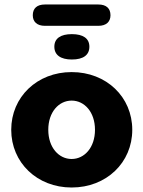

<svg xmlns="http://www.w3.org/2000/svg" viewBox="-20 -824 639 855"><path d="M299 11C454 11 569 -100 569 -246C569 -392 454 -503 299 -503C145 -503 30 -392 30 -246C30 -100 145 11 299 11ZM299 -116C242 -116 195 -167 195 -246C195 -325 242 -376 299 -376C356 -376 403 -325 403 -246C403 -167 356 -116 299 -116ZM180 -709H418C453 -709 472 -727 472 -756C472 -787 453 -804 418 -804H180C145 -804 126 -787 126 -756C126 -727 145 -709 180 -709ZM300 -559C351 -559 378 -579 378 -616C378 -653 350 -672 300 -672C250 -672 222 -653 222 -616C222 -579 250 -559 300 -559Z"/></svg>

Font: SN Pro Heavy
Style: Regular
Weight: 800
Designer: Tobias Whetton
Foundry: Supernotes
Version: Version 1.001;Glyphs 3.2 (3249)